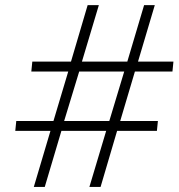

<svg xmlns="http://www.w3.org/2000/svg" viewBox="-20 -734 701 754"><path d="M189.9 -258.8 248 -453.1H103L106.9 -492.2H258.8L324.2 -713.9H368.2L301.8 -492.2H480L545.9 -713.9H587.9L522 -492.2H661.1L657.2 -453.1H509.8L452.1 -258.8H600.1L596.2 -220.2H439.9L375 0H331.1L397 -220.2H221.2L155.8 0H112.8L178.2 -220.2H40L43.9 -258.8ZM231.9 -258.8H409.2L467.8 -453.1H291Z"/></svg>

Font: CAA NEO Sans Light
Style: Italic
Weight: 300
Italic angle: -12°
Version: Version 1.10